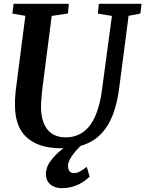

<svg xmlns="http://www.w3.org/2000/svg" viewBox="-20 -767 762 1006"><path d="M58.6 -209Q58.1 -228 58.8 -247.8Q59.6 -267.6 62 -289.6L112.8 -684.1L44.9 -695.8L51.3 -747.1H340.8L335.9 -696.3L251 -683.6L201.7 -301.3Q198.7 -272.9 196.8 -248.5Q194.8 -224.1 194.8 -205.1Q195.3 -168 203.6 -138.7Q211.9 -109.4 228 -89.1Q244.1 -68.8 268.1 -58.1Q292 -47.4 323.7 -47.4Q366.7 -47.4 399.4 -64.9Q432.1 -82.5 455.3 -115.7Q478.5 -148.9 493.4 -196.8Q508.3 -244.6 515.6 -305.7L566.4 -683.6L492.7 -695.8L498 -747.1H721.7L715.3 -695.8L653.8 -684.1L604.5 -306.2Q595.7 -238.3 578.6 -186.5Q561.5 -134.8 536.1 -97.9Q510.7 -61 477.1 -37.6Q443.4 -14.2 401.4 -2.4Q388.2 11.2 376.2 25.1Q364.3 39.1 355.5 52.2Q346.7 65.4 341.6 77.4Q336.4 89.4 336.4 99.1Q335.9 110.4 338.4 118.2Q340.8 126 345 130.9Q349.1 135.7 354.5 137.9Q359.9 140.1 365.7 140.1Q382.3 140.1 398.4 131.8Q414.6 123.5 434.6 107.4L449.7 158.2Q438 169.9 422.9 180.9Q407.7 191.9 389.4 200.4Q371.1 209 349.9 213.9Q328.6 218.8 304.7 218.8Q283.2 218.8 267.1 212.6Q251 206.5 240.5 196.3Q230 186 225.1 172.4Q220.2 158.7 220.2 143.1Q220.7 129.9 225.6 113.5Q230.5 97.2 238.8 85Q255.9 60.1 274.9 41.7Q293.9 23.4 313 9.3Q310.1 9.3 307.1 9.5Q304.2 9.8 301.3 9.8Q236.3 9.8 190.4 -6.3Q144.5 -22.5 115.2 -51.5Q85.9 -80.6 72.5 -120.8Q59.1 -161.1 58.6 -209Z"/></svg>

Font: Brush Lettering One
Style: Bold Italic
Weight: 400
Italic angle: -7°
Designer: Eben Sorkin
Foundry: Eben Sorkin
Version: Version 1.001